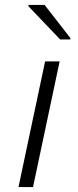

<svg xmlns="http://www.w3.org/2000/svg" viewBox="-20 -759 316 779"><path d="M55 0 163 -510H222L114 0ZM224 -599 95 -734 96 -739H161L266 -604L265 -599Z"/></svg>

Font: Saira Expanded Light
Style: Italic
Weight: 300
Width: 7
Italic angle: -12°
Designer: Hector Gatti with collaboration of the Omnibus-Type team
Foundry: Omnibus-Type
Version: Version 1.101